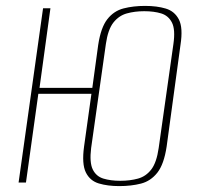

<svg xmlns="http://www.w3.org/2000/svg" viewBox="-20 -619 670 651"><path d="M384 12Q345 12 315 3Q285 -6 271 -34.5Q257 -63 265 -122L290 -301H110L68 0H43L126 -591H151L114 -321H293L313 -467Q322 -526 344 -554Q366 -582 399 -590.5Q432 -599 472 -599Q512 -599 542 -590Q572 -581 586.5 -553Q601 -525 592 -467L545 -122Q536 -62 513.5 -33.5Q491 -5 458 3.5Q425 12 384 12ZM388 -6Q421 -6 448 -13.5Q475 -21 493 -44.5Q511 -68 518 -117L568 -470Q575 -519 563 -542.5Q551 -566 526.5 -573.5Q502 -581 469 -581Q437 -581 410 -573.5Q383 -566 364.5 -542.5Q346 -519 339 -470L289 -117Q283 -68 294.5 -44.5Q306 -21 330.5 -13.5Q355 -6 388 -6Z"/></svg>

Font: Alumni Sans SC Thin
Style: Italic
Weight: 100
Italic angle: -8°
Designer: Robert E. Leuschke
Foundry: Robert E. Leuschke
Version: Version 1.016